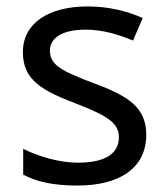

<svg xmlns="http://www.w3.org/2000/svg" viewBox="-20 -566 519 596"><path d="M434 -148C434 -234 375 -269 273 -307C170 -346 135 -364 135 -409C135 -449 174 -474 246 -474C298 -474 348 -459 393 -440L423 -510C373 -532 317 -546 252 -546C132 -546 51 -495 51 -404C51 -316 113 -284 217 -244C322 -204 349 -180 349 -140C349 -92 311 -61 222 -61C159 -61 94 -83 52 -104V-24C93 -2 145 10 220 10C351 10 434 -44 434 -148Z"/></svg>

Font: Noto Sans Lycian
Style: Regular
Weight: 400
Designer: Monotype Design Team
Foundry: Monotype Imaging Inc.
Version: Version 2.002